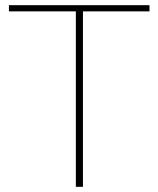

<svg xmlns="http://www.w3.org/2000/svg" viewBox="-20 -723 613 743"><path d="M558.5 -679H301V0H273.5V-679H14.5V-703H558.5Z"/></svg>

Font: Lato ExtraLight
Style: Regular
Weight: 275
Designer: Lukasz Dziedzic with Adam Twardoch and Botio Nikoltchev
Foundry: tyPoland Lukasz Dziedzic
Version: Version 2.015; 2015-08-06; http://www.latofonts.com/